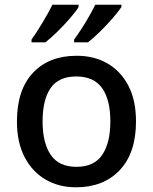

<svg xmlns="http://www.w3.org/2000/svg" viewBox="-20 -786 649 816"><path d="M558 -270Q558 -136 489 -63Q420 10 303 10Q230 10 173.5 -23Q117 -56 84.5 -118.5Q52 -181 52 -270Q52 -404 120 -476.5Q188 -549 306 -549Q380 -549 436.5 -516.5Q493 -484 525.5 -422Q558 -360 558 -270ZM161 -270Q161 -179 195.5 -128Q230 -77 305 -77Q380 -77 414.5 -128Q449 -179 449 -270Q449 -362 414 -411.5Q379 -461 304 -461Q229 -461 195 -411.5Q161 -362 161 -270ZM496 -756Q485 -739 460 -710Q435 -681 406 -652.5Q377 -624 354 -606H295V-618Q309 -637 326 -663Q343 -689 358.5 -716.5Q374 -744 385 -766H496ZM314 -756Q304 -739 279 -710Q254 -681 225 -652.5Q196 -624 173 -606H114V-618Q135 -647 160.5 -689.5Q186 -732 203 -766H314Z"/></svg>

Font: Noto Sans Sinhala Medium
Style: Regular
Weight: 500
Designer: Jelle Bosma - Monotype Design Team
Foundry: Monotype Imaging Inc.
Version: Version 2.006; ttfautohint (v1.8.4.7-5d5b)